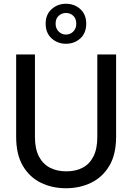

<svg xmlns="http://www.w3.org/2000/svg" viewBox="-20 -990 704 1022"><path d="M331 12Q257 12 197 -17.5Q137 -47 101.5 -107.5Q66 -168 66 -262V-700H166V-261Q166 -198 187 -157.5Q208 -117 245.5 -97.5Q283 -78 333 -78Q384 -78 420.5 -97.5Q457 -117 477.5 -157.5Q498 -198 498 -261V-700H598V-262Q598 -168 562 -107.5Q526 -47 465.5 -17.5Q405 12 331 12ZM331 -757Q287 -757 255 -785.5Q223 -814 223 -864Q223 -913 255 -941.5Q287 -970 331 -970Q376 -970 407.5 -941.5Q439 -913 439 -864Q439 -814 407.5 -785.5Q376 -757 331 -757ZM331 -806Q354 -806 370 -822Q386 -838 386 -864Q386 -891 370 -906Q354 -921 331 -921Q309 -921 292.5 -906Q276 -891 276 -864Q276 -838 292.5 -822Q309 -806 331 -806Z"/></svg>

Font: DM Sans 12pt Medium
Style: Regular
Weight: 500
Version: Version 4.004;gftools[0.9.30]